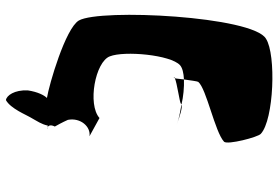

<svg xmlns="http://www.w3.org/2000/svg" viewBox="-162 -582 917 632"><g transform="rotate(90 296.0 -266.5)"><path d="M48 -68C74 -24 259 30 303 37C294 46 283 67 278 100C276 144 295 170 310 172C338 157 360 102 366 93C381 66 389 56 394 34C396 34 398 35 399 35C394 32 390 25 397 11C394 6 383 -14 375 -32C367 -74 398 -108 429 -103L369 -136C324 -96 184 -122 166 -170C147 -218 161 -370 195 -401C204 -409 221 -413 242 -414C245 -435 248 -458 250 -461C272 -488 415 -516 447 -546C458 -557 432 -658 421 -667C375 -710 160 -718 108 -684C34 -642 8 -138 48 -68ZM235 -381C236 -380 237 -381 238 -384C236 -383 234 -382 235 -381ZM238 -384C252 -391 319 -400 322 -404C323 -405 323 -406 324 -406C299 -412 268 -415 242 -414C240 -402 240 -390 238 -384ZM324 -406C346 -402 369 -398 382 -393C367 -399 334 -410 324 -406ZM382 -393C384 -392 386 -392 387 -391C385 -392 384 -392 382 -393ZM387 -391C388 -391 389 -390 389 -390C389 -390 390 -390 387 -391ZM399 35C409 37 404 38 399 35Z"/></g></svg>

Font: Ampere
Style: SuCnd
Weight: 400
Version: Version 1